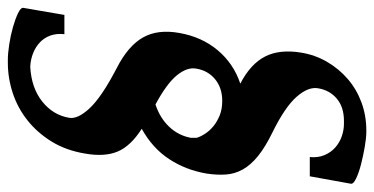

<svg xmlns="http://www.w3.org/2000/svg" viewBox="-263 -498 953 489"><g transform="rotate(90 213.5 -253.5)"><path d="M182 -389Q132 -415 113 -452Q94 -489 103 -544Q109 -580 126.5 -610Q144 -640 170 -662.5Q196 -685 229.5 -697.5Q263 -710 302 -710H304Q320 -710 343 -706Q366 -702 387.5 -696.5Q409 -691 423.5 -684Q438 -677 437 -671L418 -566H369Q371 -587 364 -603.5Q357 -620 344.5 -631Q332 -642 316 -647.5Q300 -653 284 -653H277Q242 -653 220.5 -635Q199 -617 194 -588Q189 -563 215 -533Q241 -503 306 -471Q343 -453 366 -434.5Q389 -416 400.5 -395.5Q412 -375 413.5 -352Q415 -329 411 -303Q402 -250 374 -207.5Q346 -165 297 -138Q341 -110 355 -76.5Q369 -43 360 7Q352 55 329.5 91.5Q307 128 275.5 153Q244 178 206 190.5Q168 203 129 203H121Q105 203 82 199.5Q59 196 38 190Q17 184 2.5 177Q-12 170 -11 164L7 59H56Q54 79 59.5 94.5Q65 110 76.5 121Q88 132 104 138.5Q120 145 139 146Q193 143 227.5 115.5Q262 88 269 47Q273 25 244.5 -5.5Q216 -36 143 -74Q86 -103 64.5 -141Q43 -179 53 -234Q63 -291 97 -331.5Q131 -372 182 -389ZM320 -266V-278Q317 -288 309.5 -299.5Q302 -311 290.5 -320.5Q279 -330 263 -336.5Q247 -343 226 -343Q193 -343 171 -325Q149 -307 144 -278Q139 -255 160 -228.5Q181 -202 235 -173Q269 -184 291.5 -207.5Q314 -231 320 -263Z"/></g></svg>

Font: Jura
Style: Bold Italic
Weight: 700
Designer: Ed Merritt
Foundry: Ten by Twenty
Version: Version 1.007